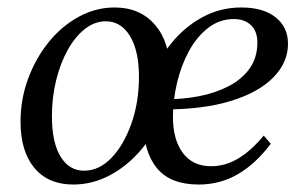

<svg xmlns="http://www.w3.org/2000/svg" viewBox="-20 -482 801 514"><path d="M176 12Q109 12 72 -32.5Q35 -77 35 -156Q35 -217 55.5 -272Q76 -327 111 -370Q146 -413 191.5 -437.5Q237 -462 287 -462Q355 -462 395 -415.5Q435 -369 435 -289Q435 -230 414 -176Q393 -122 356.5 -79.5Q320 -37 273.5 -12.5Q227 12 176 12ZM205 -25Q245 -25 278 -59Q311 -93 331.5 -150.5Q352 -208 352 -276Q352 -346 328 -385.5Q304 -425 263 -425Q234 -425 208 -405Q182 -385 162 -349.5Q142 -314 130.5 -268Q119 -222 119 -171Q119 -101 142 -63Q165 -25 205 -25ZM512 12Q436 12 400 -32Q364 -76 364 -155Q364 -212 383.5 -267Q403 -322 438.5 -366Q474 -410 522 -436Q570 -462 626 -462Q685 -462 718 -435.5Q751 -409 751 -365Q751 -315 712 -275Q673 -235 599 -212Q525 -189 419 -189L421 -216Q469 -216 513 -224.5Q557 -233 592.5 -251.5Q628 -270 648.5 -299Q669 -328 669 -368Q669 -398 652 -414.5Q635 -431 606 -431Q568 -431 537.5 -407.5Q507 -384 486 -345.5Q465 -307 454 -260.5Q443 -214 443 -169Q443 -108 469.5 -72.5Q496 -37 545 -37Q583 -37 617.5 -57.5Q652 -78 686 -119L705 -97Q664 -43 616.5 -15.5Q569 12 512 12Z"/></svg>

Font: Petrona
Style: Italic
Weight: 400
Italic angle: -9°
Designer: Ringo R. Seeber
Foundry: Ringo R. Seeber
Version: Version 2.001; ttfautohint (v1.8.3)